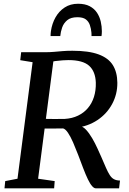

<svg xmlns="http://www.w3.org/2000/svg" viewBox="-20 -1028 704 1048"><path d="M4.5 0 8.5 -39.5 75.5 -52.5 158 -688.5 90.5 -699.5 95.5 -743H227Q252.5 -743 275 -745Q297.5 -747 321.5 -749Q345.5 -751 375 -751Q464 -751 517.8 -731.2Q571.5 -711.5 595.8 -672.8Q620 -634 620.5 -576.5Q621 -514 592.2 -460.5Q563.5 -407 511.8 -372.5Q460 -338 391.5 -330L413 -339Q430.5 -340 448.5 -321Q466.5 -302 483 -273.8Q499.5 -245.5 512.2 -217.2Q525 -189 533 -171Q548 -136 558.8 -111.5Q569.5 -87 579.5 -71.8Q589.5 -56.5 602.2 -49.8Q615 -43 635 -42.5L630 0H503Q493.5 0 482.8 -12Q472 -24 460 -48.8Q448 -73.5 433.5 -111.5Q420.5 -146.5 406.5 -183Q392.5 -219.5 378.8 -251Q365 -282.5 351.2 -303Q337.5 -323.5 324.5 -327Q321.5 -327 307.8 -326.8Q294 -326.5 275.5 -326.5Q257 -326.5 239 -326.5Q221 -326.5 209.5 -326.5L217 -379.5Q227.5 -379 245 -378.8Q262.5 -378.5 281.2 -378.5Q300 -378.5 314.8 -378.8Q329.5 -379 334 -379Q374 -381.5 405.8 -396.8Q437.5 -412 459.5 -437.8Q481.5 -463.5 492.8 -498.8Q504 -534 503 -576.5Q501 -638 466.5 -669Q432 -700 353.5 -700Q343.5 -700 323 -698.8Q302.5 -697.5 282.5 -694.8Q262.5 -692 253 -688L275.5 -726L188 -52.5L278.5 -39.5L275.5 0ZM406 -1007.5Q444.5 -1007.5 469.8 -994Q495 -980.5 509.5 -958.5Q524 -936.5 530 -910Q536 -883.5 536 -857.5Q536 -850.5 535.5 -843.8Q535 -837 534 -831H479.5Q479.5 -835.5 479.5 -840.2Q479.5 -845 479 -850.5Q477 -872 470.5 -891.2Q464 -910.5 448.5 -922.2Q433 -934 402.5 -934Q366.5 -934 347 -917.8Q327.5 -901.5 319.2 -877.8Q311 -854 309 -831H256Q256 -838 256.5 -844.8Q257 -851.5 258 -858.5Q264 -899.5 283 -933.2Q302 -967 333 -987.2Q364 -1007.5 406 -1007.5Z"/></svg>

Font: Merriweather 28pt Medium
Style: Italic
Weight: 500
Italic angle: -7.8°
Version: Version 2.101